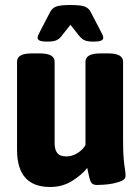

<svg xmlns="http://www.w3.org/2000/svg" viewBox="-20 -738 560 766"><path d="M180 8Q48 8 48 -140V-492Q48 -508 62 -516.5Q76 -525 109 -525H137Q169 -525 183.5 -516.5Q198 -508 198 -492V-165Q198 -141 208.5 -127.5Q219 -114 246 -114Q267 -114 288 -126.5Q309 -139 321 -159V-492Q321 -508 335.5 -516.5Q350 -525 382 -525H410Q442 -525 456.5 -516.5Q471 -508 471 -492V-174Q471 -130 473.5 -104Q476 -78 478.5 -62.5Q481 -47 481 -36Q481 -24 466.5 -17Q452 -10 431.5 -6Q411 -2 392.5 -1Q374 0 366 0Q348 0 342 -13Q336 -26 328 -68Q306 -40 267.5 -16Q229 8 180 8ZM171 -572Q147 -572 138.5 -576Q130 -580 130 -587Q130 -592 132.5 -598Q135 -604 141 -615L180 -690Q188 -706 204.5 -712Q221 -718 261 -718Q301 -718 317.5 -712Q334 -706 342 -690L381 -615Q387 -604 389.5 -598Q392 -592 392 -587Q392 -580 383.5 -576Q375 -572 351 -572Q327 -572 315 -578.5Q303 -585 292 -600L261 -639L230 -600Q220 -585 207.5 -578.5Q195 -572 171 -572Z"/></svg>

Font: Asap Semi Condensed
Style: Bold
Weight: 700
Width: 4
Designer: Pablo Cosgaya
Foundry: Omnibus-Type
Version: Version 3.001; ttfautohint (v1.8.4.7-5d5b)